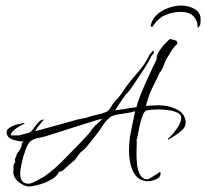

<svg xmlns="http://www.w3.org/2000/svg" viewBox="-20 -645 746 695"><path d="M634 -625Q664 -625 685 -612Q706 -599 706 -577Q706 -572 706 -566Q706 -560 704 -554Q703 -552 699 -546.5Q695 -541 695 -551Q695 -570 680.5 -586Q666 -602 634 -602Q608 -602 581 -591.5Q554 -581 534 -551Q532 -547 528.5 -548Q525 -549 526 -555Q532 -579 551 -594.5Q570 -610 593.5 -617.5Q617 -625 634 -625ZM85 30Q69 30 50.5 16Q32 2 29 -14Q28 -20 28.5 -26.5Q29 -33 29 -39V-46Q30 -49 31.5 -53Q33 -57 36 -58V-59Q34 -61 34 -65Q34 -71 37 -76Q40 -81 40 -86Q47 -95 53 -105Q59 -115 59 -127L66 -133H60Q45 -133 24.5 -140.5Q4 -148 4 -167Q4 -175 13 -181.5Q22 -188 33.5 -192Q45 -196 52 -196Q59 -200 69 -200V-199H68V-197Q62 -195 50 -188Q38 -181 28.5 -172Q19 -163 19 -155H48Q49 -155 52 -155.5Q55 -156 56 -157Q64 -159 71.5 -161Q79 -163 86 -165Q92 -167 100.5 -179Q109 -191 119 -202Q129 -213 139 -212V-211Q139 -210 137 -210Q135 -207 128 -199Q121 -191 115 -183Q109 -175 109 -171L108 -170L249 -209Q251 -210 258 -212Q265 -214 266 -212L267 -214Q283 -216 296 -220Q313 -226 330.5 -229.5Q348 -233 365 -240Q373 -243 381.5 -257.5Q390 -272 396 -278Q409 -291 418.5 -304.5Q428 -318 438 -333Q456 -357 480 -384.5Q504 -412 517 -438Q518 -440 518.5 -442Q519 -444 520 -445L534 -462Q537 -459 537 -456Q537 -452 533.5 -448.5Q530 -445 528 -442Q525 -437 522.5 -431.5Q520 -426 517 -421Q510 -409 502.5 -397Q495 -385 487 -374Q477 -359 466.5 -343Q456 -327 445 -313Q443 -310 439.5 -307Q436 -304 434 -301Q432 -299 423 -286Q414 -273 406 -260.5Q398 -248 397 -246L436 -251L437 -252L474 -257Q478 -275 488.5 -301Q499 -327 511 -353.5Q523 -380 531 -397L547 -430Q547 -433 547 -436Q547 -439 548 -442Q550 -451 558.5 -463.5Q567 -476 578 -487.5Q589 -499 595 -504Q601 -502 611 -500Q621 -498 622 -491L621 -485Q611 -478 598.5 -458Q586 -438 580 -427Q578 -423 576.5 -418Q575 -413 573 -409Q572 -405 566.5 -394.5Q561 -384 559 -384Q547 -358 534 -332.5Q521 -307 513 -278Q512 -276 510 -270Q508 -264 509 -262H514Q523 -262 532 -263Q541 -264 551 -264Q592 -264 622 -248Q652 -232 652 -200Q652 -187 640 -175Q628 -163 613 -154Q598 -145 589 -139V-141H588V-143Q596 -149 607.5 -162.5Q619 -176 627.5 -191.5Q636 -207 636 -217Q636 -232 619.5 -238.5Q603 -245 583 -247Q563 -249 553 -249Q544 -249 531 -248Q518 -247 510 -245Q502 -242 496 -226Q490 -210 485.5 -190Q481 -170 478.5 -155Q476 -140 474 -139Q475 -136 475 -128Q475 -118 474.5 -107.5Q474 -97 474 -86Q474 -72 476 -50.5Q478 -29 487 -12.5Q496 4 516 4Q519 2 529 -3.5Q539 -9 548 -15Q557 -21 557 -22H561V-15Q561 -3 544.5 4Q528 11 518 11Q489 11 473.5 -7Q458 -25 452.5 -50.5Q447 -76 447 -99Q447 -136 454.5 -171.5Q462 -207 469 -242H467Q456 -238 438 -235.5Q420 -233 403 -230Q386 -227 378 -220Q362 -207 350.5 -188.5Q339 -170 325 -153Q321 -148 312.5 -137Q304 -126 295 -115.5Q286 -105 281 -101Q279 -99 276 -97Q273 -95 271 -93L250 -65L233 -51Q226 -45 214.5 -34Q203 -23 193 -23Q189 -9 168 3.5Q147 16 122.5 23Q98 30 85 30ZM84 20Q90 20 102 14.5Q114 9 126 2Q138 -5 143 -8Q175 -31 202.5 -58.5Q230 -86 257 -114Q268 -126 279.5 -137.5Q291 -149 301 -161Q306 -166 310 -172.5Q314 -179 318 -183Q324 -191 334.5 -199Q345 -207 349 -215H348Q347 -215 328 -209.5Q309 -204 281.5 -195Q254 -186 225 -177Q196 -168 174.5 -161Q153 -154 146 -152Q133 -148 118 -145.5Q103 -143 92 -135Q82 -128 73 -104Q64 -80 58.5 -54.5Q53 -29 53 -16Q53 0 60 10Q67 20 84 20Z"/></svg>

Font: Qwitcher Grypen
Style: Regular
Weight: 400
Designer: Robert E. Leuschke
Foundry: Robert E. Leuschke
Version: Version 1.100; ttfautohint (v1.8.3)